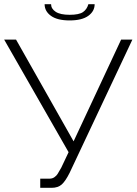

<svg xmlns="http://www.w3.org/2000/svg" viewBox="-20 -900 655 921"><path d="M194 -880H225Q225 -858 247 -843.5Q269 -829 314 -829Q359 -829 378 -842Q397 -855 404 -880H434Q434 -846 403.5 -824Q373 -802 314 -802Q255 -802 224.5 -824Q194 -846 194 -880ZM173 1V-43H218Q231 -43 241 -50Q251 -57 256.5 -66Q262 -75 274 -96L309 -170L0 -710H57L333 -222L561 -710H615L314 -71Q294 -31 276 -15Q258 1 227 1Z"/></svg>

Font: Raleway-v4020 Light
Style: Regular
Weight: 300
Designer: Matt McInerney, Pablo Impallari, Rodrigo Fuenzalida
Foundry: Matt McInerney, Pablo Impallari, Rodrigo Fuenzalida
Version: Version 4.020;PS 004.020;hotconv 1.0.88;makeotf.lib2.5.64775